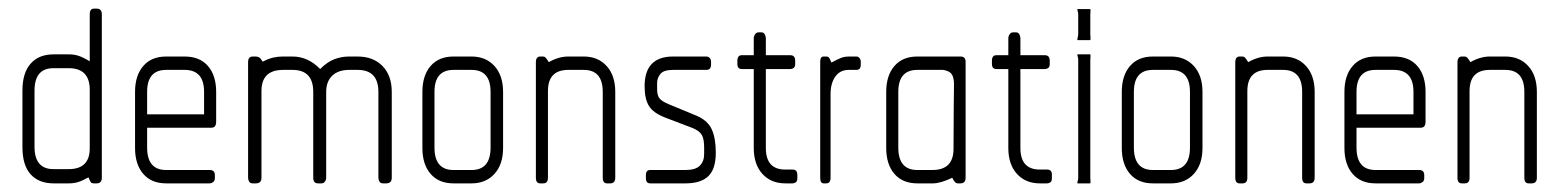

<svg xmlns="http://www.w3.org/2000/svg" viewBox="-20 -425 3619 445"><path d="M204 0H198Q193 0 191 -2Q189 -4 185 -14Q171 -6 161 -3Q151 0 140 0H104Q70 0 51 -21Q32 -42 32 -84V-215Q32 -256 51 -277.5Q70 -299 104 -299H140Q151 -299 161 -296Q171 -293 188 -283V-392Q188 -405 198 -405H204Q216 -405 216 -392V-13Q216 0 204 0ZM188 -217Q188 -267 139 -267H104Q60 -267 60 -215V-85Q60 -33 104 -33H139Q188 -33 188 -81Z M470 -129H321V-83Q321 -31 365 -31H466Q478 -31 478 -19V-12Q478 -6 474 -3Q470 0 466 0H365Q331 0 312 -22Q293 -44 293 -82V-212Q293 -250 312 -272Q331 -294 365 -294H408Q443 -294 462 -272Q481 -250 481 -212V-143Q481 -129 470 -129ZM453 -212Q453 -263 408 -263H365Q321 -263 321 -212V-160H453Z M875 0H868Q862 0 859.5 -4Q857 -8 857 -13V-212Q857 -263 809 -263H789Q764 -263 750 -249.5Q736 -236 736 -212V-13Q736 -8 733 -4Q730 0 725 0H717Q706 0 706 -13V-212Q706 -263 658 -263H636Q586 -263 586 -214V-13Q586 0 573 0H566Q560 0 557.5 -4Q555 -8 555 -13V-282Q555 -287 557.5 -290.5Q560 -294 566 -294H573Q577 -294 580.5 -292Q584 -290 589 -282Q602 -289 613 -291.5Q624 -294 635 -294H658Q694 -294 722 -265Q739 -282 755.5 -288Q772 -294 789 -294H809Q845 -294 866.5 -272Q888 -250 888 -212V-13Q888 0 875 0Z M1073 0H1031Q997 0 978 -22Q959 -44 959 -82V-212Q959 -250 978 -272Q997 -294 1031 -294H1073Q1106 -294 1126 -272Q1146 -250 1146 -212V-82Q1146 -44 1126 -22Q1106 0 1073 0ZM1117 -212Q1117 -263 1073 -263H1031Q987 -263 987 -212V-83Q987 -31 1031 -31H1073Q1117 -31 1117 -83Z M1394 0H1387Q1377 0 1377 -13V-212Q1377 -263 1333 -263H1297Q1250 -263 1250 -214V-13Q1250 0 1239 0H1232Q1222 0 1222 -13V-282Q1222 -287 1224.5 -290.5Q1227 -294 1232 -294H1239Q1242 -294 1244.5 -291.5Q1247 -289 1252 -281Q1275 -294 1297 -294H1333Q1366 -294 1386 -272Q1406 -250 1406 -212V-13Q1406 0 1394 0Z M1569 0H1487Q1477 0 1477 -12V-19Q1477 -31 1487 -31H1569Q1592 -31 1602 -41Q1612 -51 1612 -68V-83Q1612 -102 1607 -111.5Q1602 -121 1586 -128L1523 -152Q1494 -163 1484 -179.5Q1474 -196 1474 -225Q1474 -294 1540 -294H1617Q1622 -294 1625 -290.5Q1628 -287 1628 -282V-275Q1628 -263 1617 -263H1540Q1518 -263 1510.5 -253.5Q1503 -244 1503 -233V-218Q1503 -204 1508.5 -197Q1514 -190 1531 -183L1594 -157Q1620 -146 1629.5 -125.5Q1639 -105 1639 -71Q1639 -33 1621.5 -16.5Q1604 0 1569 0Z M1817 0H1800Q1767 0 1747 -22Q1727 -44 1727 -82V-265H1699Q1689 -265 1689 -277V-284Q1689 -297 1699 -297H1727V-336Q1727 -341 1730 -345.5Q1733 -350 1738 -350H1745Q1750 -350 1752.5 -345.5Q1755 -341 1755 -336V-297H1812Q1823 -297 1823 -284V-277Q1823 -270 1819.5 -267.5Q1816 -265 1812 -265H1755V-82Q1755 -32 1800 -32H1817Q1828 -32 1828 -20V-12Q1828 -5 1824.5 -2.5Q1821 0 1817 0Z M1965 -263H1947Q1927 -263 1916 -247.5Q1905 -232 1905 -207V-13Q1905 0 1895 0H1889Q1881 0 1881 -13V-282Q1881 -294 1889 -294H1895Q1899 -294 1901 -292Q1903 -290 1907 -280Q1920 -287 1928.5 -290.5Q1937 -294 1948 -294H1965Q1969 -294 1972 -290.5Q1975 -287 1975 -282V-275Q1975 -263 1965 -263Z M2206 0H2200Q2193 0 2187 -13Q2160 0 2142 0H2106Q2072 0 2053 -22Q2034 -44 2034 -82V-212Q2034 -250 2053 -272Q2072 -294 2106 -294H2206Q2218 -294 2218 -282V-13Q2218 0 2206 0ZM2191 -234Q2191 -238 2189 -246Q2187 -253 2182 -257Q2177 -261 2166 -263H2106Q2062 -263 2062 -212V-83Q2062 -31 2106 -31H2141Q2190 -31 2190 -80Q2190 -148 2190.5 -179Q2191 -210 2191 -221Z M2407 0H2390Q2357 0 2337 -22Q2317 -44 2317 -82V-265H2289Q2279 -265 2279 -277V-284Q2279 -297 2289 -297H2317V-336Q2317 -341 2320 -345.5Q2323 -350 2328 -350H2335Q2340 -350 2342.5 -345.5Q2345 -341 2345 -336V-297H2402Q2413 -297 2413 -284V-277Q2413 -270 2409.5 -267.5Q2406 -265 2402 -265H2345V-82Q2345 -32 2390 -32H2407Q2418 -32 2418 -20V-12Q2418 -5 2414.5 -2.5Q2411 0 2407 0Z M2506 -332H2478Q2476 -332 2477.5 -337Q2479 -342 2479 -346V-391Q2479 -396 2477.5 -400Q2476 -404 2478 -404H2506Q2508 -404 2507.5 -400Q2507 -396 2507 -391V-346Q2507 -342 2507.5 -337Q2508 -332 2506 -332ZM2506 0H2478Q2476 0 2477.5 -4.5Q2479 -9 2479 -13V-286Q2479 -291 2477.5 -295Q2476 -299 2478 -299H2506Q2508 -299 2507.5 -295Q2507 -291 2507 -286V-13Q2507 -9 2507.5 -4.5Q2508 0 2506 0Z M2694 0H2652Q2618 0 2599 -22Q2580 -44 2580 -82V-212Q2580 -250 2599 -272Q2618 -294 2652 -294H2694Q2727 -294 2747 -272Q2767 -250 2767 -212V-82Q2767 -44 2747 -22Q2727 0 2694 0ZM2738 -212Q2738 -263 2694 -263H2652Q2608 -263 2608 -212V-83Q2608 -31 2652 -31H2694Q2738 -31 2738 -83Z M3015 0H3008Q2998 0 2998 -13V-212Q2998 -263 2954 -263H2918Q2871 -263 2871 -214V-13Q2871 0 2860 0H2853Q2843 0 2843 -13V-282Q2843 -287 2845.5 -290.5Q2848 -294 2853 -294H2860Q2863 -294 2865.5 -291.5Q2868 -289 2873 -281Q2896 -294 2918 -294H2954Q2987 -294 3007 -272Q3027 -250 3027 -212V-13Q3027 0 3015 0Z M3273 -129H3124V-83Q3124 -31 3168 -31H3269Q3281 -31 3281 -19V-12Q3281 -6 3277 -3Q3273 0 3269 0H3168Q3134 0 3115 -22Q3096 -44 3096 -82V-212Q3096 -250 3115 -272Q3134 -294 3168 -294H3211Q3246 -294 3265 -272Q3284 -250 3284 -212V-143Q3284 -129 3273 -129ZM3256 -212Q3256 -263 3211 -263H3168Q3124 -263 3124 -212V-160H3256Z M3530 0H3523Q3513 0 3513 -13V-212Q3513 -263 3469 -263H3433Q3386 -263 3386 -214V-13Q3386 0 3375 0H3368Q3358 0 3358 -13V-282Q3358 -287 3360.5 -290.5Q3363 -294 3368 -294H3375Q3378 -294 3380.5 -291.5Q3383 -289 3388 -281Q3411 -294 3433 -294H3469Q3502 -294 3522 -272Q3542 -250 3542 -212V-13Q3542 0 3530 0Z"/></svg>

Font: Chathura
Style: Regular
Weight: 400
Designer: Appaji Ambarisha Darbha
Foundry: Aditya Fonts
Version: Version 1.001 2016